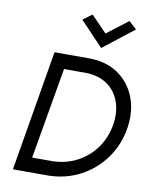

<svg xmlns="http://www.w3.org/2000/svg" viewBox="-101 -1023 861 1097"><g transform="rotate(10 330.0 -475.0)"><path d="M254 -700 133 0H51L169 -700ZM95 0 110 -85H266Q345 -87 409 -121Q473 -155 515.5 -214Q558 -273 571 -350Q583 -424 562 -483.5Q541 -543 490.5 -578.5Q440 -614 362 -615H200L215 -700H371Q471 -699 539.5 -651.5Q608 -604 638.5 -525Q669 -446 655 -350Q640 -250 584.5 -171.5Q529 -93 444.5 -47.5Q360 -2 258 0ZM560 -950 605 -909 427 -770 293 -911 346 -950 437 -856Z"/></g></svg>

Font: Jost
Style: Italic
Weight: 400
Italic angle: -5°
Version: Version 3.710